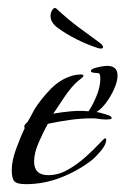

<svg xmlns="http://www.w3.org/2000/svg" viewBox="-20 -463 320 490"><path d="M46 7Q24 7 17 0Q10 -7 10 -29Q10 -53 21.5 -84Q33 -115 43 -136Q43 -137 42.5 -137.5Q42 -138 42 -139Q42 -144 45.5 -147Q49 -150 51 -153Q56 -161 60 -169Q64 -177 68 -184Q85 -211 109.5 -236Q134 -261 165 -270Q176 -273 186 -273Q188 -273 190.5 -272.5Q193 -272 193 -270Q193 -267 187.5 -263Q182 -259 180 -257Q164 -244 145.5 -217Q127 -190 116 -173Q139 -177 161.5 -179Q184 -181 206 -179Q217 -195 226.5 -218.5Q236 -242 236 -262Q236 -273 233.5 -275Q231 -277 222 -277Q220 -277 216 -278Q212 -279 212 -282Q212 -286 221 -289Q230 -292 240 -293.5Q250 -295 253 -295Q280 -295 280 -270Q280 -256 271.5 -236.5Q263 -217 250.5 -200.5Q238 -184 226 -177Q229 -177 238.5 -174.5Q248 -172 256.5 -169Q265 -166 265 -162Q265 -159 259 -158.5Q253 -158 251 -158Q242 -158 233 -159.5Q224 -161 215 -161Q187 -161 158.5 -157Q130 -153 102 -147Q92 -129 79.5 -101Q67 -73 67 -51Q67 -16 103 -16Q129 -16 153.5 -30Q178 -44 199 -63Q220 -82 233 -96Q246 -110 248 -110Q251 -110 251 -106Q251 -94 237 -77.5Q223 -61 214 -54Q179 -27 135.5 -10Q92 7 46 7ZM237 -339Q236 -339 233.5 -339.5Q231 -340 228 -341Q203 -349 175 -363Q147 -377 126 -393Q109 -406 109 -422Q109 -430 112.5 -436Q116 -442 120 -443L124 -441Q153 -414 178.5 -395Q204 -376 233 -355Q243 -348 243 -343Q243 -339 237 -339Z"/></svg>

Font: Bonheur Royale
Style: Regular
Weight: 400
Designer: Robert E. Leuschke
Foundry: Robert E. Leuschke
Version: Version 1.010; ttfautohint (v1.8.3)